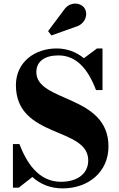

<svg xmlns="http://www.w3.org/2000/svg" viewBox="-20 -1028 658 1062"><path d="M396.5 -879C450.5 -893 470.5 -948 447 -983.5C427 -1013.5 367 -1023 333 -972L246 -856L264.5 -832ZM84 10 159 -49C202 -10 257 14 327 14C468 14 580 -76 580 -218C580 -506 181 -461.5 181 -629C181 -689 228 -721.5 303 -721.5C403 -721.5 467 -646 511 -530H547V-760H516.5L444 -706C402 -740.5 350.5 -760 293 -760C173 -760 68 -685 68 -557C68 -261 468 -328 468 -141C468 -67 408 -22.5 317 -22.5C191 -22.5 125.5 -132 87.5 -231H51.5V10Z"/></svg>

Font: Bodoni* 06
Style: Bold
Weight: 700
Version: Version 2.2